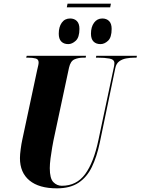

<svg xmlns="http://www.w3.org/2000/svg" viewBox="-20 -1019 768 1049"><path d="M586 -999 582 -979H345L349 -999ZM529 -778Q505 -778 491 -792Q477 -806 477 -835Q477 -872 494 -895Q511 -918 539 -918Q562 -918 576 -904Q590 -890 590 -861Q590 -815 570.5 -796.5Q551 -778 529 -778ZM353 -778Q329 -778 315 -792Q301 -806 301 -835Q301 -872 317.5 -895Q334 -918 363 -918Q386 -918 400 -904Q414 -890 414 -861Q414 -815 394 -796.5Q374 -778 353 -778ZM291 10Q193 10 141 -33Q89 -76 89 -155Q89 -174 93 -204Q97 -234 101 -252L183 -636Q187 -653 189 -662Q191 -671 191 -678Q191 -695 175 -699.5Q159 -704 133 -704H123L126 -714H450L448 -704H435Q408 -704 386.5 -694.5Q365 -685 357 -649L272 -251Q270 -241 265 -213Q260 -185 256 -153.5Q252 -122 252 -100Q252 -44 271.5 -24Q291 -4 318 -4Q398 -4 445 -67.5Q492 -131 518 -255L600 -642Q605 -662 605 -674Q605 -694 578.5 -699Q552 -704 514 -704H504L506 -714H728L726 -704H715Q693 -704 670.5 -700Q648 -696 631.5 -684Q615 -672 610 -647L525 -239Q509 -163 482 -107Q455 -51 409 -20.5Q363 10 291 10Z"/></svg>

Font: Noto Serif Display ExtraCondensed Black
Style: Italic
Weight: 900
Width: 2
Italic angle: -12°
Designer: Monotype Design Team
Foundry: Monotype Imaging Inc.
Version: Version 2.009